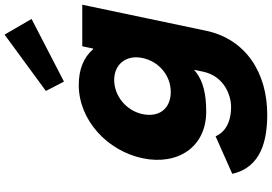

<svg xmlns="http://www.w3.org/2000/svg" viewBox="-190 -694 1159 818"><g transform="rotate(-90 389.0 -284.5)"><path d="M58 126C85.7 251 203.7 275 310.7 275C485.7 275 631.4 186 667.6 14L778.4 -513H601.4L591.7 -467H588.7C554.9 -506 504.5 -528 436.5 -528C286.5 -528 155.9 -406 124.3 -256C92.8 -106 172.3 15 322.3 15C392.3 15 454.4 5 501.3 -37L493.3 1C474.2 92 392.1 121 343.1 121C266.1 121 230.4 86 217.9 55ZM312.3 -256C327.3 -327 390.8 -377 457.8 -377C523.8 -377 566.3 -327 551.3 -256C536.6 -186 476.1 -136 407.1 -136C335.1 -136 297.6 -186 312.3 -256ZM411 -668 450.8 -591 717.8 -729 651 -844Z"/></g></svg>

Font: Hussar
Style: BdOblTwo
Weight: 700
Foundry: Cannot Into Space Fonts
Version: Version 2.00